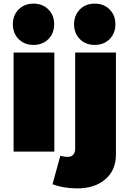

<svg xmlns="http://www.w3.org/2000/svg" viewBox="-20 -837 713 1060"><path d="M55 -547H280V0H55ZM279 -703Q279 -653 247 -621Q215 -589 165 -589Q115 -589 83 -621Q51 -653 51 -703Q51 -753 83 -785Q115 -817 165 -817Q215 -817 247 -785Q279 -753 279 -703ZM351 29Q372 30 383.5 18Q395 6 395 -17V-547H620V17Q620 102 562 152.5Q504 203 406 203Q330 203 270 180L313 23Q337 29 351 29ZM617 -703Q617 -653 585 -621Q553 -589 503 -589Q453 -589 421 -621Q389 -653 389 -703Q389 -753 421 -785Q453 -817 503 -817Q553 -817 585 -785Q617 -753 617 -703Z"/></svg>

Font: Gontserrat Black
Style: Regular
Weight: 900
Designer: Julieta Ulanovsky
Foundry: Julieta Ulanovsky
Version: Version 6.001